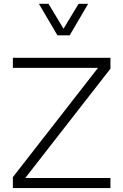

<svg xmlns="http://www.w3.org/2000/svg" viewBox="-20 -963 631 983"><path d="M481.9 -615.7 45.9 -56.2V0H545.4V-51.8H109.4L545.4 -611.3V-667H45.9V-615.7ZM273.9 -782.2H336.9L431.2 -943.4H382.3L305.2 -815.9L228.5 -943.4H179.2Z"/></svg>

Font: Estedad Light
Style: Regular
Weight: 300
Designer: Amin Abedi
Version: Version 7.3